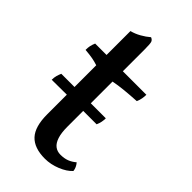

<svg xmlns="http://www.w3.org/2000/svg" viewBox="-199 -680 750 750"><g transform="rotate(45 175.5 -305.5)"><path d="M208 9Q149 9 120.5 -21.5Q92 -52 92 -120V-391Q77 -396 61 -399Q45 -402 20 -404Q20 -417 22 -426.5Q24 -436 29 -448H92V-580Q112 -585 131.5 -596Q151 -607 166 -620Q176 -616 179 -608Q182 -600 182 -568V-448H312Q312 -438 310 -426.5Q308 -415 303 -404Q267 -402 237 -399Q207 -396 182 -391V-141Q182 -108 189 -86.5Q196 -65 209 -55Q222 -45 240 -45Q261 -45 276.5 -51Q292 -57 306 -69Q319 -54 321 -36Q304 -17 272 -4Q240 9 208 9ZM9 -228Q9 -241 12 -251.5Q15 -262 19 -271H265Q265 -261 263 -250.5Q261 -240 256 -229Q244 -229 215.5 -229Q187 -229 150.5 -229Q114 -229 76.5 -228.5Q39 -228 9 -228Z"/></g></svg>

Font: Vollkorn
Style: Regular
Weight: 400
Designer: Friedrich Althausen
Foundry: Friedrich Althausen
Version: Version 4.104